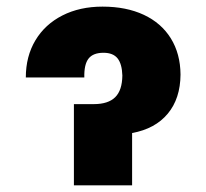

<svg xmlns="http://www.w3.org/2000/svg" viewBox="-20 -557 620 577"><path d="M288.1 -537.1Q359.4 -537.1 412.1 -512.5Q464.8 -487.8 493.4 -441.7Q522 -395.5 522.5 -333Q522 -260.7 484.1 -215.3Q446.3 -169.9 377 -157.2V0H202.1V-244.1H261.7Q305.2 -244.1 326.2 -264.9Q347.2 -285.6 347.7 -330.1Q346.7 -364.7 333.3 -381.6Q319.8 -398.4 291 -398.4Q259.8 -398.4 246.1 -380.9Q232.4 -363.3 233.4 -324.2H57.6Q57.6 -387.7 86.4 -435.8Q115.2 -483.9 167.5 -510.5Q219.7 -537.1 288.1 -537.1Z"/></svg>

Font: Pretendard JP Black
Style: Regular
Weight: 900
Designer: Base glyphs from Inter by Rasmus Andersson; Hangeul glyphs from Noto Sans CJK(Source Han Sans) by Jang Soo-young and Kan
Foundry: Kil Hyung-jin
Version: Version 1.309